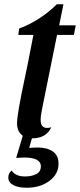

<svg xmlns="http://www.w3.org/2000/svg" viewBox="-20 -629 376 902"><path d="M171 -66Q171 -28 201 -28Q211 -28 221 -31Q197 21 130 21L117 66Q137 64 157 64Q201 64 228 82.5Q255 101 255 140Q255 189 212 221Q169 253 105 253Q66 253 42.5 240.5Q19 228 19 205Q19 184 35 172Q52 200 98 200Q128 200 150 189Q172 178 172 152Q172 111 93 111Q82 111 56 113L87 9Q60 -11 60 -49Q60 -94 99 -274L109 -322L137 -465H66L70 -495Q119 -513 165 -543Q211 -573 247 -609H278L258 -510H336L327 -465H248L179 -124Q171 -87 171 -66Z"/></svg>

Font: Sansita
Style: Italic
Weight: 400
Italic angle: -11°
Designer: Pablo Cosgaya
Foundry: Omnibus-Type
Version: Version 1.006